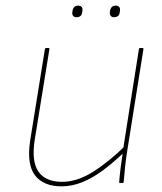

<svg xmlns="http://www.w3.org/2000/svg" viewBox="-20 -648 575 680"><path d="M198 12Q134 12 104 -27Q74 -66 87 -151L139 -474Q140 -478 144 -478H151Q156 -478 155 -474L103 -153Q91 -77 116 -40.5Q141 -4 200 -4Q253 -4 309.5 -39.5Q366 -75 427 -135L424 -113Q385 -75 347 -46.5Q309 -18 272 -3Q235 12 198 12ZM405 0Q404 0 403 -0.5Q402 -1 402 -3Q404 -29 407.5 -55.5Q411 -82 415 -110L416 -119L472 -474Q473 -477 474 -477.5Q475 -478 477 -478H484Q489 -478 488 -474L430 -110Q426 -85 423 -57Q420 -29 418 -3Q418 0 415 0ZM384 -587Q376 -587 372 -592Q368 -597 369 -604L370 -611Q372 -620 377 -624Q382 -628 390 -628Q398 -628 402 -623.5Q406 -619 405 -611L404 -604Q403 -595 397.5 -591Q392 -587 384 -587ZM251 -587Q243 -587 239 -592Q235 -597 236 -604L237 -611Q239 -620 244 -624Q249 -628 257 -628Q265 -628 269 -623.5Q273 -619 272 -611L271 -604Q270 -595 264.5 -591Q259 -587 251 -587Z"/></svg>

Font: Sofia Sans Hairline
Style: Italic
Weight: 1
Italic angle: -9°
Designer: Botio Nikoltchev, Ani Petrova
Foundry: lettersoup
Version: Version 4.102